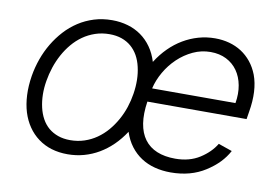

<svg xmlns="http://www.w3.org/2000/svg" viewBox="-65 -658 1124 775"><g transform="rotate(10 497.5 -271.0)"><path d="M55.8 -275.2Q61.8 -311.1 74 -345.5Q86.3 -380 104.6 -410.7Q122.9 -441.4 146.7 -467.5Q170.5 -493.6 199.8 -512.6Q229 -531.6 263.5 -542.3Q297.9 -552.9 337 -552.9Q371.4 -552.9 401.6 -544Q431.8 -535.2 456.3 -517.8Q480.8 -500.4 498.9 -474.8Q517 -449.2 527.3 -415.5Q527.3 -415.8 527.5 -415.8Q527.7 -415.8 527.7 -416.2Q547.9 -448.2 573.3 -473.5Q598.7 -498.9 628.4 -516.5Q658 -534.1 690.9 -543.5Q723.7 -552.9 758.9 -552.9Q789.4 -552.9 816.9 -545.5Q844.5 -538 867.4 -523.3Q890.3 -508.5 908 -486.7Q925.8 -464.8 937.1 -435.7Q960.2 -373.6 945 -285.2L940 -253.9H533.4Q525.6 -202.8 531.8 -163.9Q538 -125 557.4 -98.9Q576.7 -72.8 608.5 -59.7Q640.3 -46.5 683.6 -46.5Q741.8 -46.5 783.7 -73.2Q825.3 -99.8 846.9 -136L903.4 -116.5Q889.9 -90.9 868.4 -68.5Q846.9 -46.2 816.8 -27Q757.1 11.4 674.7 11.4Q640.3 11.4 609.6 3.4Q578.8 -4.6 553.8 -21Q528.8 -37.3 509.8 -62.1Q490.8 -87 479.8 -120.7Q459.5 -89.5 434.5 -65Q409.4 -40.5 380.5 -23.4Q351.6 -6.4 319.4 2.5Q287.3 11.4 252.5 11.4Q181.1 11.4 131.7 -25.2Q107.2 -43.3 89.7 -68.9Q72.1 -94.5 62.3 -126.2Q52.6 -158 50.8 -195.5Q49 -233 55.8 -275.2ZM119.3 -156.2Q125 -131.4 136.2 -111Q147.4 -90.6 164.2 -76.3Q181.1 -62.1 203.3 -54.3Q225.5 -46.5 253.2 -46.5Q284.1 -46.5 311.3 -55.6Q338.4 -64.6 361.3 -80.6Q384.2 -96.6 402.9 -118.4Q421.5 -140.3 435.7 -165.7Q449.9 -191.1 459.2 -219.1Q468.4 -247.2 472.7 -275.2Q482.2 -335.2 470.5 -385.3Q464.8 -410.5 453.5 -430.8Q442.1 -451 425.4 -465.4Q408.7 -479.8 386.4 -487.6Q364 -495.4 336.6 -495.4Q305.4 -495.4 278.1 -486.2Q250.7 -476.9 228 -460.9Q205.3 -445 186.8 -422.9Q168.3 -400.9 154.5 -375.4Q140.6 -349.8 131.4 -321.9Q122.2 -294 117.5 -265.6Q107.6 -207.4 119.3 -156.2ZM543 -309.7H884.6Q891.3 -349.1 884.9 -383Q878.6 -416.9 861 -441.9Q843.4 -467 815.3 -481.2Q787.3 -495.4 750.4 -495.4Q712.7 -495.4 678.6 -479.4Q644.5 -463.4 617 -437.3Q589.5 -411.2 570.3 -377.8Q551.1 -344.5 543 -309.7Z"/></g></svg>

Font: Inter P Light
Style: Italic
Weight: 300
Italic angle: 9.39999°
Designer: Rasmus Andersson
Foundry: rsms
Version: Version 3.018;git-588b23468